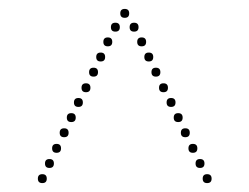

<svg xmlns="http://www.w3.org/2000/svg" viewBox="-20 -720 558 431"><path d="M260 -680Q250 -680 250 -690Q250 -700 260 -700Q270 -700 270 -690Q270 -680 260 -680ZM239 -649Q229 -649 229 -659Q229 -669 239 -669Q249 -669 249 -659Q249 -649 239 -649ZM222 -616Q212 -616 212 -626Q212 -636 222 -636Q232 -636 232 -626Q232 -616 222 -616ZM206 -582Q196 -582 196 -592Q196 -602 206 -602Q216 -602 216 -592Q216 -582 206 -582ZM190 -548Q180 -548 180 -558Q180 -568 190 -568Q200 -568 200 -558Q200 -548 190 -548ZM173 -513Q163 -513 163 -523Q163 -533 173 -533Q183 -533 183 -523Q183 -513 173 -513ZM156 -480Q146 -480 146 -490Q146 -500 156 -500Q166 -500 166 -490Q166 -480 156 -480ZM140 -446Q130 -446 130 -456Q130 -466 140 -466Q150 -466 150 -456Q150 -446 140 -446ZM124 -412Q114 -412 114 -422Q114 -432 124 -432Q134 -432 134 -422Q134 -412 124 -412ZM107 -377Q97 -377 97 -387Q97 -397 107 -397Q117 -397 117 -387Q117 -377 107 -377ZM91 -343Q81 -343 81 -353Q81 -363 91 -363Q101 -363 101 -353Q101 -343 91 -343ZM75 -309Q65 -309 65 -319Q65 -329 75 -329Q85 -329 85 -319Q85 -309 75 -309ZM281 -649Q271 -649 271 -659Q271 -669 281 -669Q291 -669 291 -659Q291 -649 281 -649ZM298 -616Q288 -616 288 -626Q288 -636 298 -636Q308 -636 308 -626Q308 -616 298 -616ZM314 -582Q304 -582 304 -592Q304 -602 314 -602Q324 -602 324 -592Q324 -582 314 -582ZM330 -548Q320 -548 320 -558Q320 -568 330 -568Q340 -568 340 -558Q340 -548 330 -548ZM347 -513Q337 -513 337 -523Q337 -533 347 -533Q357 -533 357 -523Q357 -513 347 -513ZM364 -480Q354 -480 354 -490Q354 -500 364 -500Q374 -500 374 -490Q374 -480 364 -480ZM380 -446Q370 -446 370 -456Q370 -466 380 -466Q390 -466 390 -456Q390 -446 380 -446ZM396 -412Q386 -412 386 -422Q386 -432 396 -432Q406 -432 406 -422Q406 -412 396 -412ZM413 -377Q403 -377 403 -387Q403 -397 413 -397Q423 -397 423 -387Q423 -377 413 -377ZM429 -343Q419 -343 419 -353Q419 -363 429 -363Q439 -363 439 -353Q439 -343 429 -343ZM445 -309Q435 -309 435 -319Q435 -329 445 -329Q455 -329 455 -319Q455 -309 445 -309Z"/></svg>

Font: Raleway Dots 
Style: Regular
Weight: 400
Version: Version 1.000